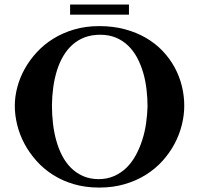

<svg xmlns="http://www.w3.org/2000/svg" viewBox="-20 -828 900 868"><path d="M46.9 -350.1Q46.9 -390.6 58.1 -433.3Q69.3 -476.1 91.3 -515.9Q113.3 -555.7 145.8 -591.1Q178.2 -626.5 220.5 -652.8Q262.7 -679.2 314.9 -694.6Q367.2 -710 428.2 -710Q491.2 -710 544.2 -695.8Q597.2 -681.6 639.9 -656.7Q682.6 -631.8 715.1 -597.7Q747.6 -563.5 769.3 -523.7Q791 -483.9 802 -439.5Q813 -395 813 -350.1Q813 -307.1 802 -263.2Q791 -219.2 769.3 -178.2Q747.6 -137.2 715.1 -101.1Q682.6 -64.9 639.9 -38.1Q597.2 -11.2 544.2 4.4Q491.2 20 428.2 20Q366.2 20 314 4.6Q261.7 -10.7 219.5 -37.6Q177.2 -64.5 145 -100.6Q112.8 -136.7 90.8 -177.7Q68.8 -218.8 57.9 -262.9Q46.9 -307.1 46.9 -350.1ZM214.8 -352.1Q214.8 -310.5 219.5 -270Q224.1 -229.5 234.4 -192.6Q244.6 -155.8 261 -124.3Q277.3 -92.8 300.8 -69.3Q324.2 -45.9 355 -32.2Q385.7 -18.6 424.8 -18.1Q463.9 -18.1 495.6 -32Q527.3 -45.9 551.8 -69.8Q576.2 -93.8 593.8 -126Q611.3 -158.2 623 -194.6Q634.8 -231 640.4 -270.3Q646 -309.6 647 -347.2Q647 -385.7 642.3 -424.8Q637.7 -463.9 627.2 -499.8Q616.7 -535.6 600.1 -566.9Q583.5 -598.1 559.6 -621.3Q535.6 -644.5 504.4 -657.7Q473.1 -670.9 433.1 -670.9Q394 -670.9 363 -659.2Q332 -647.5 307.9 -626Q283.7 -604.5 266.4 -575.2Q249 -545.9 237.8 -510.3Q226.6 -474.6 220.9 -434.6Q215.3 -394.5 214.8 -352.1ZM563 -761.7H296.9V-807.6H563Z"/></svg>

Font: Uncial Antiqua
Style: Regular
Weight: 400
Version: Version 1.000